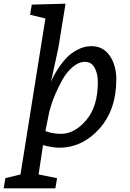

<svg xmlns="http://www.w3.org/2000/svg" viewBox="-67 -790 702 1040"><path d="M288 -770 249 -530 209 -346Q219 -373 243.5 -411.5Q268 -450 292 -475.5Q316 -501 352.5 -520.5Q389 -540 428 -540Q492 -540 527.5 -488Q563 -436 563 -360Q563 -195 471 -92.5Q379 10 253 10Q218 10 166 -4L142 155L242 175L233 230H-47L-38 175L44 155L179 -690L96 -710L105 -765ZM200 -185 179 -80Q218 -65 263 -65Q337 -65 400 -139Q463 -213 463 -345Q463 -391 445.5 -423Q428 -455 393.5 -455Q359 -455 326.5 -427Q294 -399 272 -360Q227 -278 208 -213Z"/></svg>

Font: Bitter
Style: Italic
Weight: 400
Italic angle: -9°
Designer: Sol Matas
Foundry: Sol Matas
Version: Version 1.001